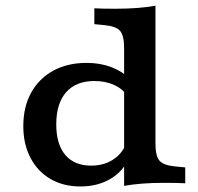

<svg xmlns="http://www.w3.org/2000/svg" viewBox="-20 -652 704 683"><path d="M266 11.3Q205.1 11.3 159.4 -15.4Q113.8 -42 88.4 -90.6Q62.9 -139.2 62.9 -203.3Q62.9 -271.9 90.8 -322.3Q118.7 -372.7 169.3 -400.5Q219.9 -428.3 288.3 -428.3Q335.9 -428.3 375.3 -413.5Q414.6 -398.7 445.1 -369.5L434.3 -308.2Q418.5 -334.5 387.3 -349.2Q356.1 -363.8 315.9 -363.8Q250.5 -363.8 215.3 -323.9Q180.1 -283.9 180.1 -209.5Q180.1 -138.8 212.3 -100.8Q244.5 -62.8 304.1 -62.8Q347.3 -62.8 379.7 -82.6Q412.2 -102.5 427.7 -138.4L437.2 -87.8Q417.1 -41.2 371.7 -15Q326.3 11.3 266 11.3ZM421.5 0V-208.2H533V-141.7Q533 -97.3 547.2 -80.6Q561.4 -64 602.3 -60L638.9 -56.5V0Q624.2 -0.8 607.6 -1.2Q591.1 -1.6 563.6 -1.6Q521 -1.6 485.2 1.2Q449.4 4 421.5 9.2ZM421.5 -208.2V-480.8Q421.5 -525.2 407.3 -541.9Q393.1 -558.6 352.2 -562.5L315.6 -566.1V-622.5Q330.7 -621.7 347.5 -621.3Q364.2 -620.9 390.8 -620.9Q433.5 -620.9 469.3 -623.7Q505.1 -626.6 533 -631.8V-622.5V-208.2Z"/></svg>

Font: Playfair 5pt SemiExpanded Light
Style: Regular
Weight: 300
Width: 6
Designer: Claus Eggers Sørensen
Foundry: Claus Eggers Sørensen
Version: Version 2.203